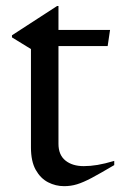

<svg xmlns="http://www.w3.org/2000/svg" viewBox="-20 -612 402 642"><path d="M175.5 -131Q175.5 -94 198.8 -75.2Q222 -56.5 260 -56.5Q282 -56.5 306 -60.5Q330 -64.5 362 -74V-60Q315.5 -32.5 286.8 -17.2Q258 -2 237.5 4.2Q217 10.5 194.5 10.5Q166 10.5 140.8 -2.5Q115.5 -15.5 99.5 -44Q83.5 -72.5 83.5 -119V-448L20 -487V-494L171 -592H175.5V-512H348L340 -458H175.5Z"/></svg>

Font: Newsreader 72pt
Style: Regular
Weight: 400
Designer: Hugues Gentile
Foundry: Production Type
Version: Version 1.003; ttfautohint (v1.8.3)